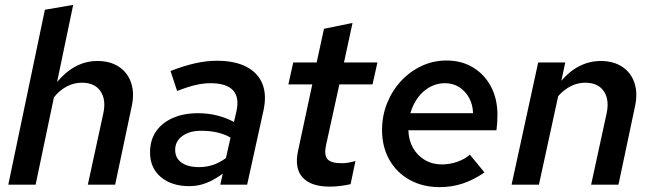

<svg xmlns="http://www.w3.org/2000/svg" viewBox="-20 -757 2674 787"><path d="M14 0 164 -717 280 -737 214 -421Q249 -463 290.5 -485Q332 -507 379 -507Q432 -507 468 -483Q504 -459 518 -416Q532 -373 519 -317L452 0H340L403 -290Q416 -348 392 -383Q368 -418 316 -418Q283 -418 253.5 -402.5Q224 -387 201 -358L126 0Z M756 6Q683 6 639 -31.5Q595 -69 595 -132Q595 -182 619 -217.5Q643 -253 687.5 -273Q732 -293 792 -293Q833 -293 870.5 -283.5Q908 -274 939 -257L949 -300Q962 -358 935 -387Q908 -416 842 -416Q814 -416 781.5 -408.5Q749 -401 706 -384L679 -466Q733 -487 779.5 -497.5Q826 -508 869 -508Q942 -508 989.5 -483.5Q1037 -459 1055.5 -413.5Q1074 -368 1060 -304L993 0H883L893 -45Q857 -19 824.5 -6.5Q792 6 756 6ZM796 -72Q826 -72 853 -81Q880 -90 906 -109L925 -193Q901 -207 871 -214Q841 -221 805 -221Q757 -221 727.5 -199.5Q698 -178 698 -143Q698 -109 724 -90.5Q750 -72 796 -72Z M1332 8Q1254 8 1220 -30Q1186 -68 1202 -140L1260 -411H1162L1182 -501H1278L1308 -639L1425 -663L1390 -501H1527L1507 -411H1371L1316 -160Q1308 -121 1322.5 -104.5Q1337 -88 1380 -88Q1392 -88 1403 -89.5Q1414 -91 1437 -97L1417 -2Q1399 2 1376.5 5Q1354 8 1332 8Z M1782 10Q1713 10 1659.5 -19.5Q1606 -49 1576 -102Q1546 -155 1546 -224Q1546 -282 1566.5 -333.5Q1587 -385 1623.5 -424.5Q1660 -464 1708 -486.5Q1756 -509 1810 -509Q1872 -509 1919 -480.5Q1966 -452 1992.5 -402Q2019 -352 2019 -286Q2019 -269 2018 -253.5Q2017 -238 2015 -223H1654Q1655 -183 1672.5 -151.5Q1690 -120 1721 -101.5Q1752 -83 1791 -83Q1823 -83 1853.5 -93.5Q1884 -104 1906 -123L1966 -50Q1920 -19 1876 -4.5Q1832 10 1782 10ZM1662 -293H1919Q1918 -329 1902.5 -356.5Q1887 -384 1862 -400Q1837 -416 1803 -416Q1771 -416 1742.5 -400.5Q1714 -385 1693.5 -357.5Q1673 -330 1662 -293Z M2077 0 2186 -501H2297L2281 -426Q2315 -466 2356 -486.5Q2397 -507 2442 -507Q2495 -507 2531 -483Q2567 -459 2581 -416Q2595 -373 2582 -317L2515 0H2403L2466 -290Q2479 -348 2455 -383Q2431 -418 2379 -418Q2348 -418 2320 -404Q2292 -390 2268 -363L2189 0Z"/></svg>

Font: Red Hat Text SemiBold
Style: Italic
Weight: 600
Italic angle: -12°
Designer: Pentagram, MCKL
Foundry: Pentagram, MCKL
Version: Version 1.023